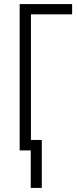

<svg xmlns="http://www.w3.org/2000/svg" viewBox="-20 -734 380 937"><path d="M332 -714H76V0H130V183H184V-51H131V-664H332Z"/></svg>

Font: Noto Sans UI Condensed Light
Style: Regular
Weight: 300
Width: 3
Designer: Monotype Design Team
Foundry: Monotype Imaging Inc.
Version: Version 1.901